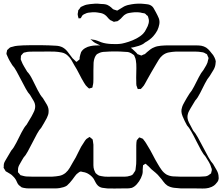

<svg xmlns="http://www.w3.org/2000/svg" viewBox="-75 -989 1245 1075"><path d="M1111 57 1094 63Q1078 67 1060 66.5Q1042 66 1025 66H939Q920 65 899.5 62.5Q879 60 862 50Q849 41 839.5 27.5Q830 14 819 2Q809 -11 796.5 -21.5Q784 -32 772 -42Q766 -48 760.5 -54Q755 -60 748 -65Q747 -67 744 -69.5Q741 -72 739 -72Q737 -72 733 -68Q732 -67 729.5 -66Q727 -65 726 -64Q725 -62 725.5 -58.5Q726 -55 725 -53Q724 -46 724 -39.5Q724 -33 724 -26Q723 -11 714 8Q705 27 691 42.5Q677 58 662 63Q649 66 634.5 66Q620 66 606 66Q586 66 566 66.5Q546 67 526 66Q512 65 498 62.5Q484 60 473 50Q465 42 460 32Q455 22 450 13Q440 -2 423.5 -13Q407 -24 389 -26Q386 -27 381.5 -28Q377 -29 374 -28Q372 -27 369 -25.5Q366 -24 364 -22Q353 -15 345.5 -4Q338 7 330 17Q323 26 315.5 34.5Q308 43 300 50Q291 56 280.5 59Q270 62 259 64Q246 66 232.5 66Q219 66 205 66H117Q103 66 87.5 66Q72 66 58 63L46 60Q45 59 43.5 57.5Q42 56 40 55Q38 53 35 51Q32 49 30 47Q23 39 19 28.5Q15 18 8 9Q6 6 3 3Q0 0 -3 -3Q-9 -10 -17.5 -15Q-26 -20 -34 -25Q-37 -26 -43 -30L-49 -40Q-50 -42 -52 -45Q-54 -48 -55 -50Q-55 -54 -54 -55Q-54 -60 -54 -64Q-54 -68 -53 -72Q-51 -80 -46.5 -87.5Q-42 -95 -38 -102L-12 -146Q2 -161 16.5 -190Q31 -219 45.5 -247.5Q60 -276 74 -291Q81 -303 88 -314.5Q95 -326 102 -338Q106 -346 110 -353.5Q114 -361 117 -368Q119 -373 120.5 -379.5Q122 -386 122 -390Q123 -408 112.5 -425.5Q102 -443 93 -458Q82 -469 69.5 -492Q57 -515 43.5 -541Q30 -567 17.5 -590Q5 -613 -6 -624Q-13 -635 -20 -647Q-27 -659 -32 -671Q-33 -675 -35.5 -679Q-38 -683 -39 -687Q-39 -691 -38 -695Q-37 -699 -36 -703Q-36 -707 -35 -709Q-35 -710 -31 -712Q-28 -715 -25 -718Q-22 -721 -19 -723Q-16 -725 -12.5 -725.5Q-9 -726 -6 -727Q9 -732 24.5 -733Q40 -734 55 -735Q70 -736 98.5 -736Q127 -736 155.5 -736Q184 -736 199 -735Q218 -734 239 -733Q260 -732 277 -723Q294 -713 306.5 -695.5Q319 -678 331 -663Q335 -659 339 -655.5Q343 -652 347 -648Q347 -647 349.5 -645Q352 -643 353 -643Q355 -643 358 -646Q361 -649 362 -650Q364 -651 366 -652.5Q368 -654 369 -655Q371 -657 371 -661Q371 -665 371 -668Q373 -675 374.5 -682.5Q376 -690 379 -697Q387 -711 401.5 -719.5Q416 -728 432 -731Q446 -734 461.5 -734.5Q477 -735 491 -735H568Q588 -735 608.5 -735Q629 -735 647 -727Q659 -722 668 -713Q677 -704 687 -695L696 -685Q699 -684 702 -683.5Q705 -683 708 -681Q710 -681 712.5 -679.5Q715 -678 716 -678Q718 -678 720 -679.5Q722 -681 723 -681Q726 -683 729.5 -684Q733 -685 736 -686Q739 -688 742 -691.5Q745 -695 748 -697Q757 -705 767 -712.5Q777 -720 788 -724Q803 -731 825.5 -733Q848 -735 870.5 -735Q893 -735 908 -735H1006Q1021 -735 1037 -734.5Q1053 -734 1066 -729Q1080 -724 1090.5 -713.5Q1101 -703 1109 -692Q1114 -687 1118.5 -680.5Q1123 -674 1126 -667Q1131 -657 1133 -646L1132 -635Q1131 -616 1120.5 -598Q1110 -580 1099 -563Q1086 -548 1072.5 -521.5Q1059 -495 1045.5 -468Q1032 -441 1018 -426L991 -381Q987 -374 983 -366.5Q979 -359 977 -351Q970 -329 982.5 -303.5Q995 -278 1007 -257Q1018 -246 1032.5 -220Q1047 -194 1062.5 -164Q1078 -134 1092.5 -108Q1107 -82 1118 -71Q1128 -54 1138.5 -35.5Q1149 -17 1149 3Q1149 5 1149.5 8Q1150 11 1149 13Q1148 22 1142.5 29.5Q1137 37 1131 43Q1125 50 1111 57ZM1076 -112Q1065 -123 1051.5 -147Q1038 -171 1024 -199.5Q1010 -228 996.5 -252Q983 -276 972 -287Q959 -310 947.5 -337.5Q936 -365 944 -387Q946 -395 950 -403Q954 -411 958 -418Q970 -440 986 -465Q999 -480 1012 -505.5Q1025 -531 1038 -556.5Q1051 -582 1064 -597Q1072 -610 1080 -624Q1088 -638 1090 -653Q1091 -656 1092 -660Q1093 -664 1092 -666Q1091 -669 1089.5 -672Q1088 -675 1087 -677Q1086 -679 1085.5 -681.5Q1085 -684 1083 -685Q1082 -687 1080 -687.5Q1078 -688 1076 -689Q1067 -696 1054 -697Q1038 -700 1021.5 -700Q1005 -700 988 -700H908Q889 -699 870 -695.5Q851 -692 835 -679Q823 -669 814.5 -655.5Q806 -642 798 -628Q785 -607 773 -585.5Q761 -564 749 -543Q743 -533 737 -521Q731 -509 722 -500Q721 -499 718 -495.5Q715 -492 713 -491Q712 -490 709.5 -490.5Q707 -491 705 -491Q704 -491 700.5 -490.5Q697 -490 696 -491Q695 -492 694.5 -495Q694 -498 693 -499Q692 -502 691 -505Q690 -508 689 -510Q688 -515 688 -520.5Q688 -526 688 -530Q687 -553 688 -581Q689 -609 688 -631Q687 -642 685.5 -652Q684 -662 679 -672Q678 -674 677 -677Q676 -680 674 -681Q672 -683 669.5 -684.5Q667 -686 665 -687Q663 -689 660.5 -690.5Q658 -692 655 -693Q648 -697 638.5 -698Q629 -699 621 -699Q599 -701 568 -701Q537 -701 514 -699Q504 -699 494.5 -697Q485 -695 476 -690Q474 -689 471 -687.5Q468 -686 466 -684Q465 -683 463.5 -680.5Q462 -678 460 -676Q451 -660 449 -638Q448 -616 448 -593.5Q448 -571 448 -548Q448 -538 447.5 -528Q447 -518 444 -508Q444 -507 443.5 -503.5Q443 -500 441 -498Q440 -497 437.5 -497Q435 -497 433 -496Q432 -496 428.5 -494.5Q425 -493 423 -494Q422 -494 420 -496.5Q418 -499 416 -500Q405 -509 396 -525Q382 -548 368.5 -575Q355 -602 341 -624Q334 -637 325.5 -651.5Q317 -666 306 -676Q291 -691 271 -695Q251 -699 231 -700Q216 -701 193 -700.5Q170 -700 147 -700Q124 -700 109 -700Q98 -700 87.5 -699.5Q77 -699 67 -696Q65 -695 62 -695Q59 -695 57 -693Q55 -692 53.5 -690Q52 -688 50 -686Q49 -684 46.5 -682Q44 -680 43 -678Q42 -676 42 -673.5Q42 -671 42 -669Q42 -666 41.5 -663Q41 -660 41 -657L45 -647Q51 -631 60 -616.5Q69 -602 77 -588Q92 -573 106.5 -543.5Q121 -514 136 -484.5Q151 -455 165 -440Q176 -423 187.5 -403Q199 -383 197 -362Q197 -354 194 -345Q191 -336 187 -328Q180 -314 172 -301Q164 -288 156 -274Q145 -263 132.5 -240Q120 -217 106.5 -190.5Q93 -164 80.5 -141Q68 -118 57 -107L48 -92Q41 -80 33 -65.5Q25 -51 26 -37Q26 -34 25.5 -30Q25 -26 26 -24Q28 -22 30.5 -19.5Q33 -17 34 -15L40 -8Q42 -7 44.5 -7Q47 -7 48 -6Q54 -4 59.5 -3Q65 -2 71 -1Q87 0 102 0Q117 0 133 0H218Q238 -1 257 -4.5Q276 -8 292 -21Q306 -33 315.5 -49.5Q325 -66 334 -82Q349 -105 364 -137.5Q379 -170 395 -192Q398 -197 401 -201.5Q404 -206 408 -210Q410 -212 412.5 -213.5Q415 -215 417 -216Q419 -217 422 -219.5Q425 -222 426 -222Q428 -222 431 -219Q434 -216 435 -215Q437 -214 439.5 -212.5Q442 -211 443 -209Q444 -208 444 -205.5Q444 -203 445 -201L448 -179V-91Q448 -78 448 -64Q448 -50 452 -38Q454 -34 456.5 -27.5Q459 -21 462 -18Q463 -17 465 -16Q467 -15 468 -13Q471 -12 473.5 -9.5Q476 -7 479 -6Q482 -5 485.5 -4.5Q489 -4 492 -3Q510 1 529.5 0.5Q549 0 567 0H599Q611 0 625 0Q639 0 650 -4Q662 -6 670 -14Q671 -15 672 -17.5Q673 -20 674 -21Q676 -24 678.5 -27Q681 -30 682 -33Q684 -37 684 -41Q684 -45 685 -49Q687 -60 687.5 -71Q688 -82 688 -92V-158Q688 -167 688 -176Q688 -185 689 -193Q690 -195 690 -198.5Q690 -202 691 -204Q693 -208 697 -210Q698 -212 700.5 -215.5Q703 -219 704 -219Q706 -220 710 -218Q714 -216 715 -216L723 -213Q725 -212 727 -209.5Q729 -207 730 -205Q737 -197 742 -188.5Q747 -180 752 -172Q766 -150 780.5 -121.5Q795 -93 809 -70Q818 -54 829.5 -38Q841 -22 857 -12Q874 -3 893.5 -1.5Q913 0 931 0H1046Q1059 0 1073.5 -1.5Q1088 -3 1098 -12Q1100 -14 1103 -15.5Q1106 -17 1107 -19Q1108 -21 1108 -24Q1108 -27 1109 -28Q1111 -34 1111 -39Q1111 -42 1110 -45Q1109 -48 1108 -50Q1104 -66 1095 -81Q1086 -96 1076 -112ZM806 -819Q801 -810 795.5 -802Q790 -794 783 -786Q773 -775 761.5 -766.5Q750 -758 737 -751Q726 -740 701 -732Q676 -724 646.5 -719.5Q617 -715 592 -714Q567 -713 556 -716Q534 -719 507 -727.5Q480 -736 457 -749Q448 -754 438 -764Q437 -764 434.5 -766.5Q432 -769 432 -769Q432 -770 433 -769.5Q434 -769 434 -769Q437 -768 440 -768Q443 -768 445 -767Q458 -766 470 -761Q482 -756 493 -752Q516 -744 551 -742.5Q586 -741 608 -745Q623 -748 645 -755Q667 -762 689 -773.5Q711 -785 726 -800Q737 -811 745 -829Q753 -842 757 -858Q761 -874 756 -888Q755 -890 754.5 -893.5Q754 -897 752 -899Q751 -902 746 -904Q744 -906 741.5 -909Q739 -912 736 -913Q734 -915 730 -915Q726 -915 723 -916Q710 -920 694.5 -920.5Q679 -921 665 -919Q657 -918 648 -916.5Q639 -915 631 -911Q619 -905 610.5 -894.5Q602 -884 591 -876Q589 -875 586.5 -873Q584 -871 582 -870Q580 -869 573 -869Q567 -867 562 -867Q560 -868 558 -869Q556 -870 554 -871Q551 -873 548 -874Q545 -875 543 -876Q534 -883 527 -892Q520 -901 511 -907Q502 -913 491.5 -915.5Q481 -918 471 -919Q458 -921 445 -920.5Q432 -920 420 -918Q415 -917 411 -916Q407 -915 402 -912Q399 -911 395 -909Q391 -907 389 -905Q386 -903 384 -899Q382 -895 380 -892Q378 -888 377 -887L365 -886Q364 -887 363.5 -891.5Q363 -896 362 -897Q362 -899 361 -902Q360 -905 360 -908Q360 -914 362 -922Q362 -929 363 -931Q364 -933 366 -935Q368 -937 369 -938Q371 -940 373 -944Q375 -948 378 -950Q381 -952 385 -953.5Q389 -955 393 -957Q401 -961 410.5 -963Q420 -965 429 -966Q443 -968 458 -968.5Q473 -969 488 -967Q497 -967 506.5 -966Q516 -965 525 -962Q538 -956 548 -947Q551 -944 554 -941Q557 -938 561 -936Q563 -935 566 -934.5Q569 -934 571 -933Q573 -932 576.5 -931Q580 -930 582 -930Q584 -931 587 -933Q590 -935 592 -936Q599 -940 606 -944.5Q613 -949 620 -953Q639 -962 662 -965Q679 -968 697.5 -968.5Q716 -969 733 -967Q741 -966 750.5 -965Q760 -964 767 -960Q779 -954 785.5 -942.5Q792 -931 798 -920Q802 -912 806.5 -903.5Q811 -895 814 -887Q820 -871 817 -853.5Q814 -836 806 -819Z"/></svg>

Font: Rubik Vinyl
Style: Regular
Weight: 400
Designer: Hubert and Fischer, NaN
Foundry: Hubert and Fischer, NaN
Version: Version 2.200